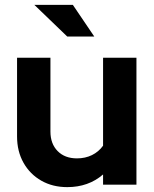

<svg xmlns="http://www.w3.org/2000/svg" viewBox="-20 -758 633 788"><path d="M256 10Q196 10 149.5 -16.5Q103 -43 76.5 -90Q50 -137 50 -198V-521H187V-218Q187 -168 216.5 -138Q246 -108 296 -108Q330 -108 357.5 -121.5Q385 -135 403 -160V-521H540V0H403V-42Q343 10 256 10ZM256 -608 121 -738H279L367 -608Z"/></svg>

Font: Red Hat Display ExtraBold
Style: Regular
Weight: 800
Designer: Pentagram, MCKL
Foundry: Pentagram, MCKL
Version: Version 1.023